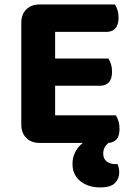

<svg xmlns="http://www.w3.org/2000/svg" viewBox="-20 -626 587 844"><path d="M73.6 -423.8H222.3V-6.5Q213 -4 194.4 -0.8Q175.8 2.3 154.9 2.3Q117.4 2.3 95.5 -19.7Q73.6 -41.7 73.6 -79ZM222.3 -181.9 73.6 -182.1V-525.2Q73.6 -562.7 95.5 -584.6Q117.4 -606.5 154.9 -606.5Q175.8 -606.5 194.4 -603.5Q213 -600.5 222.3 -597.7ZM154.9 -249.1V-368.8H456.6Q462.7 -359.5 467.6 -344.4Q472.5 -329.3 472.5 -311Q472.5 -279 458.4 -264.1Q444.3 -249.1 419.4 -249.1ZM154.9 2.3V-118.9H489.6Q495.6 -109.6 500.5 -93.9Q505.4 -78.2 505.4 -59.6Q505.4 -27.6 491.4 -12.7Q477.3 2.3 452.4 2.3ZM154.9 -485.8V-606.5H485.4Q491.4 -597.2 496.3 -582.1Q501.2 -567 501.2 -548.6Q501.2 -516.7 487.1 -501.2Q473 -485.8 448.2 -485.8ZM360 -8.6 473.6 -9.6Q457.2 -0.1 445.5 13.7Q433.8 27.5 433.8 49.4Q433.8 71.1 448.5 83.4Q463.2 95.6 489.9 95.6H497.3Q500.3 103.9 502.2 112.9Q504.1 122 504.1 133Q504.1 158.2 485.9 178Q467.6 197.9 420.1 197.9Q368 197.9 333.3 170.5Q298.7 143.1 298.7 94.3Q298.7 67.4 308.8 46.5Q318.9 25.6 333.2 11.6Q347.6 -2.4 360 -8.6Z"/></svg>

Font: Baloo Paaji 2
Style: Regular
Weight: 400
Designer: Shuchita Grover, Noopur Datye and Ek Type
Foundry: Ek Type
Version: Version 1.700